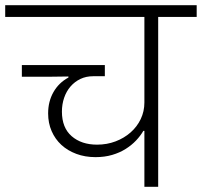

<svg xmlns="http://www.w3.org/2000/svg" viewBox="-40 -718 776 738"><path d="M515 -215H511Q500 -196 483 -178Q466 -160 443 -145.5Q420 -131 391 -122.5Q362 -114 327 -114Q287 -114 253.5 -126.5Q220 -139 196 -161Q172 -183 158.5 -214Q145 -245 145 -282Q145 -328 165.5 -364Q186 -400 223 -420V-424L147 -423H44V-468H363V-425H318Q291 -425 269 -414.5Q247 -404 231 -385.5Q215 -367 206.5 -342Q198 -317 198 -289Q198 -227 235.5 -194.5Q273 -162 333 -162Q371 -162 404 -174.5Q437 -187 462 -209Q487 -231 501 -260.5Q515 -290 515 -324V-653H-20V-698H716V-653H568V0H515Z"/></svg>

Font: IBM Plex Sans Devanagari Light
Style: Regular
Weight: 300
Designer: Mike Abbink, Paul van der Laan, Pieter van Rosmalen, Erin McLaughlin
Foundry: Bold Monday
Version: Version 1.1